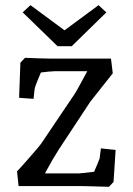

<svg xmlns="http://www.w3.org/2000/svg" viewBox="-20 -721 514 744"><path d="M402 3Q403 3 389 2.5Q375 2 354.5 1.5Q334 1 316 0.5Q298 0 290 0H52L46 -57Q64 -76 84 -99Q104 -122 120.5 -141Q137 -160 142 -168L266 -352Q273 -362 284.5 -383Q296 -404 309.5 -429Q323 -454 334 -474L351 -445H191Q183 -445 168.5 -443.5Q154 -442 137.5 -440Q121 -438 106 -436L152 -471Q145 -455 136.5 -435.5Q128 -416 121.5 -399Q115 -382 114 -375L110 -338L54 -342L59 -478L77 -497Q101 -496 128.5 -495Q156 -494 172 -494H410L417 -437L330 -327L208 -142Q197 -125 185 -104.5Q173 -84 161.5 -62.5Q150 -41 139 -20L123 -49H285Q291 -49 307 -51Q323 -53 342 -55Q361 -57 376 -58L330 -24Q337 -38 344.5 -55Q352 -72 358 -86.5Q364 -101 366 -107L371 -146L428 -140L420 -16ZM98 -701 274 -571 237 -542H203L68 -673ZM362 -701 392 -673 258 -542H223L186 -571Z"/></svg>

Font: Andada Pro
Style: Regular
Weight: 400
Designer: Carolina Giovagnoli
Foundry: Huerta Tipografica
Version: Version 3.003